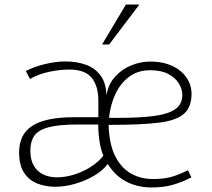

<svg xmlns="http://www.w3.org/2000/svg" viewBox="-20 -805 922 834"><path d="M637.7 9.3Q596.2 9.3 560.3 -2.7Q524.4 -14.6 496.1 -37.4Q467.8 -60.1 448.2 -92.8Q427.2 -64.5 389.2 -42Q351.1 -19.5 306.4 -6.6Q261.7 6.3 220.2 6.3Q179.2 6.3 143.3 -7.3Q107.4 -21 85.2 -53.7Q63 -86.4 63 -143.1Q63 -180.7 76.2 -209Q89.4 -237.3 117.9 -256.8Q146.5 -276.4 192.4 -286.1Q238.3 -295.9 303.7 -295.9Q316.4 -295.9 333.3 -295.9Q350.1 -295.9 369.4 -295.9Q388.7 -295.9 407.2 -295.9V-368.2Q407.2 -431.2 378.4 -467Q349.6 -502.9 280.3 -502.9Q240.2 -502.9 194.1 -493.2Q147.9 -483.4 109.9 -461.9L92.3 -496.6Q124 -513.7 172.4 -525.9Q220.7 -538.1 263.7 -538.1Q313.5 -538.1 353.3 -523.7Q393.1 -509.3 417 -476.8Q440.9 -444.3 442.4 -390.1Q450.2 -439.5 480 -472.2Q509.8 -504.9 550.5 -521.2Q591.3 -537.6 632.8 -537.6Q676.3 -537.6 709.7 -526.1Q743.2 -514.6 765.9 -494.9Q788.6 -475.1 800.3 -450.2Q812 -425.3 812 -398.4Q812 -340.3 779.5 -311Q747.1 -281.7 670.7 -272.2Q594.2 -262.7 461.9 -262.7Q459.5 -262.7 456.8 -262.7Q454.1 -262.7 451.7 -262.7Q454.1 -179.7 480 -127.7Q505.9 -75.7 548.6 -51.5Q591.3 -27.3 644.5 -27.3Q683.1 -27.3 715.3 -34.4Q747.6 -41.5 796.4 -65.4L811.5 -34.7Q773.9 -15.1 733.2 -2.9Q692.4 9.3 637.7 9.3ZM227.5 -34.7Q263.2 -34.7 301.8 -46.6Q340.3 -58.6 374 -79.8Q407.7 -101.1 428.7 -128.9Q420.4 -149.4 415.5 -173.1Q410.6 -196.8 408.7 -220.5Q406.7 -244.1 406.7 -264.2Q384.8 -264.2 362.5 -264.2Q340.3 -264.2 318.4 -264.2Q235.4 -264.2 190.4 -252Q145.5 -239.7 128.7 -214.8Q111.8 -189.9 111.8 -151.9Q111.8 -110.4 127.2 -84.5Q142.6 -58.6 168.9 -46.6Q195.3 -34.7 227.5 -34.7ZM453.6 -293Q463.4 -293 472.7 -293Q481.9 -293 491.2 -293Q585.4 -293 647.7 -301Q710 -309.1 741 -330.6Q772 -352.1 772 -392.1Q772 -418 756.8 -442.6Q741.7 -467.3 710.9 -483.6Q680.2 -500 633.3 -500Q578.1 -500 540 -470.9Q502 -441.9 480.5 -394.8Q459 -347.7 453.6 -293ZM423.3 -611.8 526.9 -785.2H585.4L454.1 -611.8Z"/></svg>

Font: Comme Thin
Style: Regular
Weight: 250
Version: Version 1.000;gftools[0.9.27]